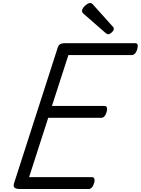

<svg xmlns="http://www.w3.org/2000/svg" viewBox="-20 -1274 949 1294"><path d="M114 0Q89 0 78.5 -9Q68 -18 75 -40L370 -956Q374 -969 385.5 -976Q397 -983 417 -983H892Q903 -983 907 -973.5Q911 -964 905 -943Q900 -924 890 -913.5Q880 -903 869 -903H441L330 -560H685Q696 -560 700 -550Q704 -540 699 -520Q693 -500 683.5 -490Q674 -480 663 -480H305L176 -80H600Q611 -80 615.5 -70.5Q620 -61 614 -40Q609 -21 599 -10.5Q589 0 578 0ZM709 -1043Q705 -1043 700 -1046Q695 -1049 690 -1053L548 -1177Q538 -1185 535.5 -1190Q533 -1195 533 -1202Q533 -1212 542.5 -1224Q552 -1236 565 -1245Q578 -1254 587 -1254Q594 -1254 598 -1251Q602 -1248 607 -1243L738 -1097Q745 -1090 746 -1086.5Q747 -1083 747 -1079Q747 -1069 733.5 -1056Q720 -1043 709 -1043Z"/></svg>

Font: Playwrite SK
Style: Regular
Weight: 400
Designer: Veronika Burian, José Scaglione
Foundry: TypeTogether
Version: Version 1.002